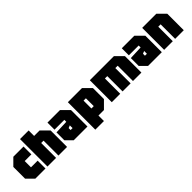

<svg xmlns="http://www.w3.org/2000/svg" viewBox="257 -2011 3461 3461"><g transform="rotate(-45 1987.5 -280.0)"><path d="M30 -130V-430L160 -560H420V-360H250V-200H420V0H160Z M470 0V-700H690V-560H830L970 -420V0H750V-380H690V0Z M1020 -120V-320L1280 -330V-380H1030V-560H1350L1490 -420V0H1140ZM1230 -220V-170H1280V-240Z M1550 140V-560H1910L2050 -420V-140L1910 0H1770V140ZM1830 -380H1770V-180H1830Z M2110 -560H2725L2865 -420V0H2650V-390H2590V0H2385V-390H2325V0H2110Z M2915 -120V-320L3175 -330V-380H2925V-560H3245L3385 -420V0H3035ZM3125 -220V-170H3175V-240Z M3445 0V-560H3805L3945 -420V0H3725V-370H3665V0Z"/></g></svg>

Font: Tektur Condensed Black
Style: Regular
Weight: 900
Width: 3
Designer: Adam Jagosz
Foundry: Adam Jagosz
Version: Version 1.005;gftools[0.9.30]